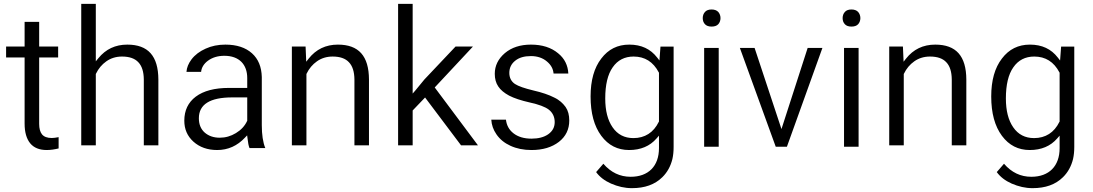

<svg xmlns="http://www.w3.org/2000/svg" viewBox="-20 -770 5679 998"><path d="M107.9 -656.2V-528.3H11.7V-471.2H107.9V-127.4C107.9 -83 117.7 -48.8 136.7 -25.4C155.8 -2 184.6 9.8 222.7 9.8C242.7 9.8 263.2 6.8 284.7 1.5V-57.1C270 -54.2 258.3 -52.7 249 -52.7C225.6 -52.7 208.5 -59.1 198.2 -71.8C188.5 -84 183.6 -102.1 183.6 -126V-471.2H282.2V-528.3H183.6V-656.2Z M478 -451.2V-750H402.3V-14.6H478V-385.3L479 -387.2C491.7 -413.6 509.8 -435.1 532.7 -451.2C556.2 -467.8 583.5 -476.1 614.3 -476.1C652.3 -476.1 680.7 -466.3 699.2 -446.3C717.8 -426.8 727.1 -397 727.5 -356.9V-14.6H803.2V-356.4C802.7 -479.5 749.5 -538.1 641.6 -538.1C579.6 -538.1 529.8 -514.6 491.2 -467.3Z M1358.9 -0.5C1346.7 -30.3 1340.8 -70.3 1340.8 -119.6V-369.6C1339.4 -422.4 1322.8 -463.4 1289.6 -493.2C1256.3 -522.9 1210.4 -538.1 1151.4 -538.1C1113.8 -538.1 1079.6 -531.2 1048.8 -517.1C1018.1 -503.4 993.2 -484.9 975.1 -460.9C959.5 -439.9 950.7 -418.5 949.2 -396.5H1025.4C1027.3 -418.5 1039.6 -438.5 1060.5 -454.1C1083.5 -471.2 1112.3 -480 1146 -480C1223.6 -480 1265.1 -434.6 1265.1 -364.3V-313H1169.9C1095.7 -313 1038.1 -297.9 997.6 -267.6C958 -237.8 938 -196.3 938 -142.6C938 -98.6 953.6 -62.5 985.4 -33.7C1017.6 -4.9 1058.6 9.8 1108.9 9.8C1165 9.8 1213.4 -11.7 1253.9 -55.2L1264.6 -66.4L1266.6 -50.8C1269 -27.8 1272.5 -10.7 1276.9 -0.5ZM1044.4 -80.6C1023.9 -98.6 1013.7 -123.5 1013.7 -155.3C1013.7 -227.5 1071.3 -263.7 1187 -263.7H1265.1V-142.1L1264.2 -140.6C1252 -114.7 1232.9 -94.2 1206.1 -78.1C1179.7 -62 1151.9 -54.2 1122.1 -54.2C1090.8 -54.2 1064.9 -63 1044.4 -80.6Z M1497.1 -14.6H1572.8V-385.3L1573.7 -387.2C1586.4 -413.6 1604.5 -435.1 1627.4 -451.2C1650.9 -467.8 1678.2 -476.1 1709 -476.1C1747.1 -476.1 1775.4 -466.3 1793.9 -446.3C1812.5 -426.8 1821.8 -397 1822.3 -356.9V-14.6H1897.9V-356.4C1897.5 -479.5 1844.2 -538.1 1736.3 -538.1C1673.3 -538.1 1622.6 -513.7 1584 -464.8L1571.8 -449.2L1568.4 -528.3H1497.1Z M2376.5 -14.6H2464.4L2239.7 -315.4L2438.5 -528.3H2348.1L2186 -356.9L2138.2 -298.8L2125 -283.7V-750H2049.3V-14.6H2125V-195.8L2189.5 -263.2Z M2829.1 -71.8C2807.1 -56.6 2777.8 -49.3 2742.7 -49.3C2704.1 -49.3 2672.4 -58.6 2648.4 -77.6C2626 -95.2 2613.3 -118.7 2609.9 -147.9H2533.7C2535.2 -121.1 2543.9 -95.7 2560.1 -72.3C2577.6 -46.4 2602.1 -26.4 2633.3 -12.2C2665 2.4 2701.2 9.8 2742.7 9.8C2801.3 9.8 2848.6 -4.4 2885.3 -32.7C2920.9 -60.5 2939 -97.7 2939 -143.6C2939 -171.4 2933.1 -194.8 2919.9 -213.9C2906.2 -232.4 2888.7 -250 2860.4 -263.2C2833 -277.3 2796.9 -289.6 2752.4 -299.8C2706.1 -311 2674.8 -321.8 2656.7 -333.5C2637.2 -346.7 2627.4 -366.2 2627.4 -391.1C2627.4 -417 2637.7 -438.5 2658.2 -454.6C2678.2 -470.7 2705.1 -478.5 2739.7 -478.5C2773.4 -478.5 2801.8 -468.8 2823.7 -449.7C2844.2 -432.6 2855.5 -411.6 2857.4 -387.7H2934.1C2932.1 -429.7 2915 -465.8 2880.9 -493.2C2845.2 -522.9 2798.3 -538.1 2739.7 -538.1C2684.6 -538.1 2639.2 -523.4 2604 -493.7C2569.3 -463.9 2551.8 -428.2 2551.8 -386.2C2551.8 -360.8 2557.6 -338.9 2569.8 -320.8C2581.5 -302.7 2601.1 -286.6 2626.5 -272.9C2652.8 -259.3 2688.5 -247.6 2733.9 -237.3C2780.3 -227.1 2813.5 -214.8 2832.5 -200.2C2852.5 -184.6 2863.3 -162.6 2863.3 -135.3C2863.3 -108.9 2852.1 -87.9 2829.1 -71.8Z M3105.5 -64C3142.1 -14.6 3190.4 9.8 3250 9.8C3310.1 9.8 3357.9 -10.3 3392.6 -50.3L3405.3 -64.9V0C3405.3 93.8 3350.1 148.9 3258.3 148.9C3202.6 148.9 3155.3 126.5 3116.2 81.1L3078.6 124.5C3096.7 149.4 3122.6 169.4 3155.8 184.1C3191.9 199.7 3227.1 208 3264.6 208C3331.5 208 3383.8 189.5 3422.9 150.9C3448.7 125.5 3465.8 94.2 3475.1 56.6C3479.5 37.1 3481.4 16.1 3481.4 -6.8V-527.8H3413.1L3407.7 -455.6L3396 -470.7C3361.3 -515.6 3313.5 -538.1 3251 -538.1C3190.4 -538.1 3142.1 -514.2 3105.5 -465.8C3068.4 -418 3049.8 -352.1 3049.8 -268.6C3049.8 -182.1 3068.4 -113.8 3105.5 -64ZM3164.6 -419.9C3190.4 -457.5 3227.1 -476.1 3273.4 -476.1C3331.5 -476.1 3375.5 -448.7 3404.3 -393.6L3405.3 -392.1V-138.2L3404.3 -136.7C3377 -80.6 3331.5 -52.2 3272.5 -52.2C3226.1 -52.2 3189.9 -70.8 3164.1 -108.4C3138.7 -145 3126 -194.8 3126 -258.3C3126 -329.1 3138.7 -383.3 3164.6 -419.9Z M3640.1 -521V-7.3H3715.8V-521ZM3644.5 -644C3651.9 -636.2 3663.1 -631.8 3678.7 -631.8C3693.8 -631.8 3705.6 -635.7 3713.4 -644C3729 -661.1 3729 -690.4 3713.4 -708C3705.6 -716.3 3693.8 -720.7 3678.7 -720.7C3663.1 -720.7 3651.9 -716.3 3644.5 -708C3636.7 -699.2 3632.8 -689 3632.8 -675.8C3632.8 -662.6 3636.7 -652.3 3644.5 -644Z M3902.3 -521H3825.7L4012.2 -7.3H4070.3L4254.9 -521H4178.2L4042 -99.1Z M4367.2 -521V-7.3H4442.9V-521ZM4371.6 -644C4378.9 -636.2 4390.1 -631.8 4405.8 -631.8C4420.9 -631.8 4432.6 -635.7 4440.4 -644C4456.1 -661.1 4456.1 -690.4 4440.4 -708C4432.6 -716.3 4420.9 -720.7 4405.8 -720.7C4390.1 -720.7 4378.9 -716.3 4371.6 -708C4363.8 -699.2 4359.9 -689 4359.9 -675.8C4359.9 -662.6 4363.8 -652.3 4371.6 -644Z M4602.1 -14.6H4677.7V-385.3L4678.7 -387.2C4691.4 -413.6 4709.5 -435.1 4732.4 -451.2C4755.9 -467.8 4783.2 -476.1 4814 -476.1C4852.1 -476.1 4880.4 -466.3 4898.9 -446.3C4917.5 -426.8 4926.8 -397 4927.2 -356.9V-14.6H5002.9V-356.4C5002.4 -479.5 4949.2 -538.1 4841.3 -538.1C4778.3 -538.1 4727.5 -513.7 4689 -464.8L4676.8 -449.2L4673.3 -528.3H4602.1Z M5188 -64C5224.6 -14.6 5272.9 9.8 5332.5 9.8C5392.6 9.8 5440.4 -10.3 5475.1 -50.3L5487.8 -64.9V0C5487.8 93.8 5432.6 148.9 5340.8 148.9C5285.2 148.9 5237.8 126.5 5198.7 81.1L5161.1 124.5C5179.2 149.4 5205.1 169.4 5238.3 184.1C5274.4 199.7 5309.6 208 5347.2 208C5414.1 208 5466.3 189.5 5505.4 150.9C5531.2 125.5 5548.3 94.2 5557.6 56.6C5562 37.1 5564 16.1 5564 -6.8V-527.8H5495.6L5490.2 -455.6L5478.5 -470.7C5443.8 -515.6 5396 -538.1 5333.5 -538.1C5272.9 -538.1 5224.6 -514.2 5188 -465.8C5150.9 -418 5132.3 -352.1 5132.3 -268.6C5132.3 -182.1 5150.9 -113.8 5188 -64ZM5247.1 -419.9C5272.9 -457.5 5309.6 -476.1 5356 -476.1C5414.1 -476.1 5458 -448.7 5486.8 -393.6L5487.8 -392.1V-138.2L5486.8 -136.7C5459.5 -80.6 5414.1 -52.2 5355 -52.2C5308.6 -52.2 5272.5 -70.8 5246.6 -108.4C5221.2 -145 5208.5 -194.8 5208.5 -258.3C5208.5 -329.1 5221.2 -383.3 5247.1 -419.9Z"/></svg>

Font: Shabnam Light
Style: Regular
Weight: 300
Foundry: DejaVu fonts team - Redesigned by Saber Rastikerdar - Based on Vazir font
Version: Version 5.0.1